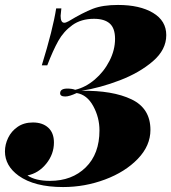

<svg xmlns="http://www.w3.org/2000/svg" viewBox="-42 -742 692 776"><path d="M360 -215Q360 -267 335 -313Q310 -359 268 -366Q238 -352 222 -352Q201 -352 201 -365Q201 -384 230 -384Q249 -384 262 -379Q304 -389 341 -420.5Q378 -452 400.5 -496Q423 -540 423 -585Q423 -628 401.5 -647Q380 -666 338 -666Q286 -666 250.5 -640.5Q215 -615 193.5 -576.5Q172 -538 149 -478H127Q172 -624 185 -708H206Q203 -681 203 -678Q203 -650 218 -650Q224 -650 235 -656Q293 -691 333 -706.5Q373 -722 435 -722Q523 -722 576.5 -690Q630 -658 630 -600Q630 -541 576 -494.5Q522 -448 442.5 -417.5Q363 -387 287 -375Q413 -377 489.5 -340.5Q566 -304 566 -217Q566 -153 515 -100Q464 -47 382.5 -16.5Q301 14 213 14Q97 14 33 -32Q-22 -72 -22 -130Q-22 -158 -9 -185Q4 -212 29.5 -229.5Q55 -247 91 -247Q130 -247 153 -226Q176 -205 176 -166Q176 -119 145 -80.5Q114 -42 69 -33Q101 -11 160 -11Q249 -11 304.5 -65.5Q360 -120 360 -215Z"/></svg>

Font: Playfair Display SC Black
Style: Italic
Weight: 900
Italic angle: -14°
Designer: Claus Eggers Sørensen
Foundry: Claus Eggers Sørensen
Version: Version 1.200; ttfautohint (v1.6)